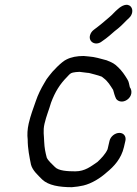

<svg xmlns="http://www.w3.org/2000/svg" viewBox="-20 -728 571 799"><path d="M404.4 -556 421.1 -568C444.1 -585.6 449.2 -592.9 470.6 -609C489.2 -624.1 500.4 -638 516.8 -653C532.3 -666.7 534.6 -688.6 524.6 -700C509.6 -717 485.6 -704 470.3 -690C457.6 -679.7 448.2 -667.1 434.4 -656C414.2 -639.6 408.4 -632.9 387.4 -617L370.4 -604C362.4 -598 357.1 -590.3 354.6 -581C347.1 -552.7 379.2 -535.6 404.4 -556ZM476.9 -175C458.8 -175 440 -160.3 435.8 -142L427.7 -107C418.8 -86.4 400.1 -67.7 385.5 -54C358.9 -36.1 333.9 -15 293.5 -15C262.2 -15 223.7 -16.8 208.6 -33C198 -43.7 180.4 -58.8 174.6 -72C169 -93 164.9 -112.7 163.9 -138C163.4 -163.2 158.3 -183.1 165.2 -213C172.8 -245.9 183.7 -270.2 192.5 -301C209.5 -346.4 229.3 -377.9 259.2 -408C269.6 -418.9 272.1 -423.3 283.3 -426L295.8 -428C301.3 -428.7 306.4 -429 311 -429C321.5 -427.7 333.2 -426.3 343.1 -425C347.1 -425 351.3 -424.3 355.7 -423L374.5 -418C384.2 -415.7 394.8 -412.1 403.4 -409L411 -403C429 -389.9 438.9 -372.3 450.7 -354C454.3 -340.8 457.5 -328.7 463.2 -317C471.5 -304.6 491.2 -300.6 508.6 -312.5C529.5 -326.7 531.2 -350.8 520.3 -365C517 -377.2 516.7 -388.1 509.9 -398L501.1 -412C489.9 -429.4 476.9 -444.5 460.7 -458C448.3 -467.8 439.1 -470.4 424.1 -477C417.8 -478.3 411.5 -480 405.3 -482L386.4 -487C373.1 -490.5 364.2 -491.4 349.8 -493L328.3 -495C300.4 -495 276 -490.6 255.8 -480C237.2 -471.7 197.5 -431.1 184.1 -412C176.8 -403.3 170.1 -393.3 164.2 -382C151.2 -360.6 137.6 -333.3 128.9 -307C117.8 -275.2 107.3 -248.1 99.4 -214C93.8 -189.7 92.9 -166.1 95.2 -148C95.2 -109 102.6 -74.8 108.9 -43C115.6 -18 138.1 1 155.6 19C181.4 43.4 226.4 51 279.2 51C297.2 49.8 311.6 47.2 326.8 44C362.1 35.7 398.3 12.6 423.3 -10C454.6 -35.4 484.6 -67.7 495.8 -116L501.8 -142C506 -160.3 495 -175 476.9 -175Z"/></svg>

Font: HoneyBee
Style: RegIt
Weight: 400
Foundry: Cannot Into Space Fonts
Version: Version 0.89